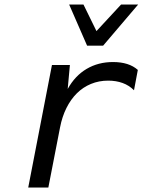

<svg xmlns="http://www.w3.org/2000/svg" viewBox="-20 -837 642 857"><path d="M288.6 -816.9H352.5L410.6 -698.2L520.5 -816.9H596.7L440.4 -633.3H368.7ZM211.9 -546.9H292L282.2 -439.9Q314.9 -499 366.7 -529.5Q418.5 -560.1 484.4 -560.1Q555.7 -560.1 595.2 -524.9L578.1 -434.1Q556.2 -456.1 527.1 -466.6Q498 -477.1 462.9 -477.1Q421.4 -477.1 386 -462.4Q350.6 -447.8 323.2 -420.7Q295.9 -393.6 276.6 -355Q257.3 -316.4 248 -268.1L195.8 0H106Z"/></svg>

Font: Hack
Style: Italic
Weight: 400
Italic angle: -11°
Monospace: yes
Designer: Christopher Simpkins
Foundry: Christopher Simpkins
Version: Version 2.019; ttfautohint (v1.4.1) -l 4 -r 80 -G 350 -x 0 -